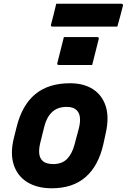

<svg xmlns="http://www.w3.org/2000/svg" viewBox="-20 -999 680 1031"><path d="M356 -552Q429 -552 478.5 -520.5Q528 -489 547.5 -429.5Q567 -370 548 -285L535 -225Q509 -109 440 -48.5Q371 12 258 12Q180 12 127 -20.5Q74 -53 54 -113.5Q34 -174 54 -256L69 -316Q98 -434 169 -493Q240 -552 356 -552ZM338 -425Q290 -425 260.5 -398Q231 -371 218 -320L196 -231Q180 -164 207 -137Q225 -118 266 -118Q313 -118 340 -145.5Q367 -173 380 -222L403 -308Q421 -378 392 -407Q374 -425 338 -425ZM323 -800H502Q513 -800 510 -789L475 -650H296Q285 -650 288 -661ZM282 -979H631Q642 -979 640 -968Q633 -939 625.5 -912Q618 -885 610 -856H262Q251 -856 254 -867Q262 -896 268.5 -923Q275 -950 282 -979Z"/></svg>

Font: Recursive Mn Lnr St XBd
Style: Italic
Weight: 800
Italic angle: -15°
Monospace: yes
Version: Version 1.079;hotconv 1.0.112;makeotfexe 2.5.65598; ttfautoh